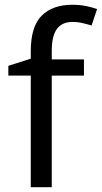

<svg xmlns="http://www.w3.org/2000/svg" viewBox="-20 -785 427 805"><path d="M332 -468H197V0H109V-468H15V-509L109 -539V-570Q109 -674 155 -719.5Q201 -765 283 -765Q315 -765 341.5 -759.5Q368 -754 387 -747L364 -678Q348 -683 327 -688Q306 -693 284 -693Q240 -693 218.5 -663.5Q197 -634 197 -571V-536H332Z"/></svg>

Font: Noto Sans Modi
Style: Regular
Weight: 400
Designer: Monotype Design Team
Foundry: Monotype Imaging Inc.
Version: Version 2.003; ttfautohint (v1.8.4.7-5d5b)